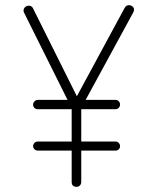

<svg xmlns="http://www.w3.org/2000/svg" viewBox="-20 -716 603 742"><path d="M276 6Q257 6 257 -13V-134H126Q119 -134 113.5 -139Q108 -144 108 -151Q108 -158 113 -163.5Q118 -169 126 -169H257V-294H126Q118 -294 113 -299Q108 -304 108 -312Q108 -319 113.5 -324.5Q119 -330 126 -330H241L73 -667Q71 -671 71 -675Q71 -683 77 -688.5Q83 -694 91 -694Q102 -694 107 -685L277 -344L462 -686Q468 -696 478 -696Q486 -696 492 -691Q498 -686 498 -679Q498 -674 495 -668L311 -330H427Q434 -330 439 -324.5Q444 -319 444 -312Q444 -305 439 -299.5Q434 -294 427 -294H294V-169H427Q434 -169 439 -163.5Q444 -158 444 -151Q444 -144 439 -139Q434 -134 427 -134H294V-13Q294 -5 289 0.5Q284 6 276 6Z"/></svg>

Font: Comic Neue Light
Style: Regular
Weight: 300
Designer: Craig Rozynski
Foundry: Craig Rozynski
Version: Version 2.003